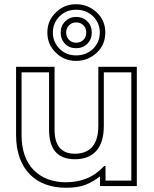

<svg xmlns="http://www.w3.org/2000/svg" viewBox="-20 -867 727 908"><path d="M82 -230Q82 -174 97 -132Q112 -90 140 -62Q168 -34 206.5 -19.5Q245 -5 292 -5Q344 -5 388.5 -22.5Q433 -40 473 -82H479V-13H601V-525H471V-272Q471 -193 435.5 -153.5Q400 -114 334 -114Q212 -114 212 -254V-525H82ZM56 -551H238V-254Q238 -140 334 -140Q388 -140 416.5 -173Q445 -206 445 -272V-551H627V13H453V-33Q421 -8 385 6.5Q349 21 292 21Q239 21 195.5 5Q152 -11 121 -42.5Q90 -74 73 -121Q56 -168 56 -230ZM230 -713Q230 -668 262 -636Q293 -605 340 -605Q387 -605 420 -636Q452 -668 452 -713Q452 -758 420 -790Q387 -821 340 -821Q293 -821 262 -790Q230 -758 230 -713ZM204 -713Q204 -770 244 -808Q283 -847 340 -847Q396 -847 438 -808Q478 -770 478 -713Q478 -656 438 -618Q396 -579 340 -579Q283 -579 244 -618Q204 -656 204 -713ZM414 -713Q414 -681 393 -660Q372 -639 340 -639Q308 -639 287.5 -660Q267 -681 267 -713Q267 -745 288.5 -766Q310 -787 340 -787Q372 -787 393 -766Q414 -745 414 -713ZM388 -713Q388 -734 374.5 -747.5Q361 -761 340 -761Q320 -761 306.5 -747.5Q293 -734 293 -713Q293 -692 306.5 -678.5Q320 -665 340 -665Q361 -665 374.5 -678.5Q388 -692 388 -713Z"/></svg>

Font: CMG Sans Outline
Style: Outline
Weight: 700
Designer: Julieta Ulanovsky
Foundry: Julieta Ulanovsky
Version: Version 7.200